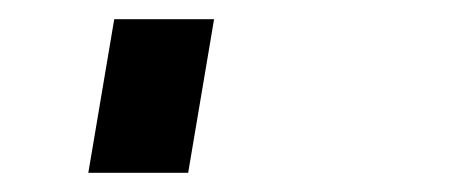

<svg xmlns="http://www.w3.org/2000/svg" viewBox="-20 34 472 200"><path d="M176 214 203 54H99L72 214Z"/></svg>

Font: Iosevka Sparkle Semibold
Style: Italic
Weight: 600
Italic angle: -9°
Designer: Belleve Invis
Foundry: Belleve Invis
Version: Version 4.5.0; ttfautohint (v1.8.3)